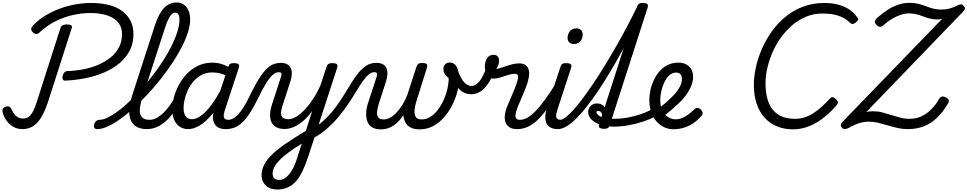

<svg xmlns="http://www.w3.org/2000/svg" viewBox="-40 -1024 7800 1548"><path d="M488 -374Q471 -373 466 -385Q461 -397 465 -413Q470 -429 479 -440Q488 -451 505 -451Q570 -453 633.5 -465.5Q697 -478 753 -502Q809 -526 852 -561Q895 -596 919.5 -643Q944 -690 944 -749Q944 -792 925.5 -824Q907 -856 873.5 -877Q840 -898 793 -908.5Q746 -919 689 -919Q620 -919 548 -903Q476 -887 408 -853Q340 -819 279 -763Q262 -747 247.5 -750.5Q233 -754 222 -766Q212 -776 212 -790Q212 -804 227 -819Q273 -867 330 -901Q387 -935 449 -957Q511 -979 574 -989.5Q637 -1000 695 -1000Q781 -1000 845 -982Q909 -964 951 -930.5Q993 -897 1014.5 -851.5Q1036 -806 1036 -750Q1036 -676 1006 -617Q976 -558 923 -514Q870 -470 800 -440Q730 -410 650.5 -394Q571 -378 488 -374ZM141 17Q100 17 67.5 -1.5Q35 -20 13.5 -50Q-8 -80 -17 -112Q-23 -131 -18.5 -144Q-14 -157 5 -163Q24 -170 35 -164Q46 -158 54 -141Q65 -117 79 -100Q93 -83 109.5 -75.5Q126 -68 146 -68Q182 -68 206.5 -96Q231 -124 255 -198L448 -800Q453 -814 465 -820.5Q477 -827 499 -827Q522 -827 533 -820.5Q544 -814 538 -797L346 -199Q324 -133 296 -84Q268 -35 230 -9Q192 17 141 17Z M745 17Q726 17 720 5.5Q714 -6 718 -20.5Q722 -35 734 -46.5Q746 -58 763 -58Q792 -58 830.5 -77Q869 -96 914 -129.5Q959 -163 1006.5 -209Q1054 -255 1102.5 -309Q1151 -363 1195.5 -421.5Q1240 -480 1278.5 -540Q1317 -600 1345.5 -658Q1374 -716 1390.5 -769Q1407 -822 1407 -866Q1407 -881 1420 -888.5Q1433 -896 1450 -896Q1467 -896 1480 -888.5Q1493 -881 1493 -866Q1493 -820 1475 -763Q1457 -706 1424.5 -643Q1392 -580 1348 -514Q1304 -448 1253 -383.5Q1202 -319 1146.5 -260Q1091 -201 1035.5 -150.5Q980 -100 927 -62.5Q874 -25 827.5 -4Q781 17 745 17ZM1144 17Q1079 17 1043 -15Q1007 -47 1002.5 -108Q998 -169 1026 -256L1208 -817Q1240 -916 1282.5 -960Q1325 -1004 1385 -1004Q1418 -1004 1442.5 -986.5Q1467 -969 1480 -938.5Q1493 -908 1493 -866Q1493 -847 1480 -838Q1467 -829 1450 -829Q1433 -829 1420 -838Q1407 -847 1407 -866Q1407 -883 1403.5 -895.5Q1400 -908 1392.5 -915Q1385 -922 1372 -922Q1359 -922 1346.5 -911.5Q1334 -901 1320.5 -875Q1307 -849 1291 -802L1106 -231Q1087 -171 1087 -132.5Q1087 -94 1107 -76Q1127 -58 1166 -58Q1180 -58 1186.5 -46.5Q1193 -35 1190.5 -20.5Q1188 -6 1176.5 5.5Q1165 17 1144 17Z M1145 17Q1131 17 1124.5 5.5Q1118 -6 1120.5 -20.5Q1123 -35 1134.5 -46.5Q1146 -58 1167 -58Q1193 -58 1220.5 -72Q1248 -86 1275 -111.5Q1302 -137 1327.5 -172Q1353 -207 1375 -250Q1382 -264 1395 -263.5Q1408 -263 1417 -253Q1426 -243 1421 -229Q1394 -170 1363 -124Q1332 -78 1297 -47Q1262 -16 1224 0.5Q1186 17 1145 17Z M1479 17Q1439 17 1410 -2Q1381 -21 1365 -56.5Q1349 -92 1349 -141Q1349 -186 1362 -237.5Q1375 -289 1401.5 -338.5Q1428 -388 1467 -429Q1506 -470 1558 -494.5Q1610 -519 1675 -519Q1717 -519 1759 -503.5Q1801 -488 1834 -463L1819 -394Q1775 -422 1740 -431Q1705 -440 1672 -440Q1624 -440 1586.5 -420.5Q1549 -401 1521 -369Q1493 -337 1475 -298.5Q1457 -260 1448.5 -222Q1440 -184 1440 -153Q1440 -125 1447.5 -104.5Q1455 -84 1470.5 -73.5Q1486 -63 1507 -63Q1543 -63 1583.5 -93Q1624 -123 1666.5 -181Q1709 -239 1751 -321L1778 -279Q1727 -171 1673 -106Q1619 -41 1569.5 -12Q1520 17 1479 17ZM1780 17Q1740 17 1717 2.5Q1694 -12 1684.5 -36Q1675 -60 1677 -89.5Q1679 -119 1689 -151L1799 -483Q1806 -503 1815.5 -509Q1825 -515 1844 -515Q1875 -515 1883.5 -505.5Q1892 -496 1885 -476L1776 -145Q1759 -96 1765.5 -77Q1772 -58 1801 -58Q1815 -58 1821.5 -46.5Q1828 -35 1826 -20.5Q1824 -6 1812.5 5.5Q1801 17 1780 17Z M1782 17Q1770 17 1766.5 5.5Q1763 -6 1767 -20.5Q1771 -35 1780.5 -46.5Q1790 -58 1802 -58Q1819 -58 1839 -68.5Q1859 -79 1880.5 -102Q1902 -125 1925.5 -162Q1949 -199 1974 -253Q2016 -339 2049.5 -391.5Q2083 -444 2112.5 -471.5Q2142 -499 2169 -508Q2196 -517 2222 -517Q2233 -517 2236 -505.5Q2239 -494 2236 -479.5Q2233 -465 2225.5 -453.5Q2218 -442 2207 -442Q2193 -442 2177 -433.5Q2161 -425 2142 -403.5Q2123 -382 2100 -344Q2077 -306 2049 -248Q2007 -161 1972 -108.5Q1937 -56 1905 -29Q1873 -2 1843 7.5Q1813 17 1782 17Z M2196 504Q2138 504 2103.5 472Q2069 440 2069 391Q2069 350 2085.5 314Q2102 278 2132.5 243.5Q2163 209 2206.5 175Q2250 141 2305 107Q2326 93 2345.5 80.5Q2365 68 2385 56Q2405 44 2426 31L2477 -129Q2452 -94 2424.5 -67Q2397 -40 2368.5 -21.5Q2340 -3 2311.5 6.5Q2283 16 2254 16Q2203 16 2173.5 -7.5Q2144 -31 2138.5 -75.5Q2133 -120 2153 -182L2226 -406Q2232 -423 2227.5 -432.5Q2223 -442 2208 -442Q2194 -442 2187.5 -453.5Q2181 -465 2182.5 -479.5Q2184 -494 2194 -505.5Q2204 -517 2223 -517Q2257 -517 2277 -505Q2297 -493 2305.5 -472Q2314 -451 2312.5 -424.5Q2311 -398 2302 -370L2237 -170Q2226 -137 2226 -112.5Q2226 -88 2240 -75.5Q2254 -63 2286 -63Q2315 -63 2348.5 -83Q2382 -103 2416.5 -139.5Q2451 -176 2484 -226Q2517 -276 2544 -337L2592 -483Q2599 -503 2608.5 -509Q2618 -515 2637 -515Q2668 -515 2676.5 -505.5Q2685 -496 2678 -476L2446 236Q2422 308 2397 359.5Q2372 411 2342 442.5Q2312 474 2276 489Q2240 504 2196 504ZM2210 427Q2240 427 2267 405.5Q2294 384 2318 341.5Q2342 299 2361 233L2393 134Q2381 141 2370 148.5Q2359 156 2348 162.5Q2337 169 2326 177Q2285 205 2253.5 231Q2222 257 2200.5 281.5Q2179 306 2168.5 329.5Q2158 353 2158 377Q2158 393 2164 404Q2170 415 2182 421Q2194 427 2210 427Z M2480 93Q2469 98 2458.5 92.5Q2448 87 2442.5 75Q2437 63 2439.5 50Q2442 37 2457 28Q2522 -8 2572.5 -55Q2623 -102 2662 -154Q2701 -206 2733 -258Q2765 -310 2793.5 -356.5Q2822 -403 2852 -439Q2882 -475 2916 -496Q2950 -517 2993 -517Q3011 -517 3018.5 -505.5Q3026 -494 3024 -479.5Q3022 -465 3010.5 -453.5Q2999 -442 2978 -442Q2954 -442 2930 -421Q2906 -400 2881 -363.5Q2856 -327 2828 -280.5Q2800 -234 2765.5 -183Q2731 -132 2689 -81.5Q2647 -31 2595.5 14Q2544 59 2480 93Z M3031 19Q2984 19 2957 0.5Q2930 -18 2920 -49.5Q2910 -81 2912.5 -119Q2915 -157 2928 -195L2997 -406Q3003 -423 2998.5 -432.5Q2994 -442 2979 -442Q2965 -442 2958.5 -453.5Q2952 -465 2953.5 -479.5Q2955 -494 2965 -505.5Q2975 -517 2994 -517Q3028 -517 3048.5 -505Q3069 -493 3077 -472Q3085 -451 3083.5 -424.5Q3082 -398 3073 -370L3013 -184Q3004 -155 3000.5 -126.5Q2997 -98 3008.5 -79.5Q3020 -61 3054 -61Q3079 -61 3105.5 -75.5Q3132 -90 3157 -116.5Q3182 -143 3204.5 -179Q3227 -215 3243 -256L3317 -484Q3323 -501 3331.5 -508.5Q3340 -516 3362 -516Q3394 -516 3401 -506.5Q3408 -497 3402 -478L3322 -223Q3314 -199 3307.5 -170.5Q3301 -142 3302 -117Q3303 -92 3316 -76.5Q3329 -61 3360 -61Q3393 -61 3424 -78.5Q3455 -96 3480.5 -126.5Q3506 -157 3525.5 -194Q3545 -231 3557.5 -271Q3570 -311 3574 -348Q3576 -361 3577 -372.5Q3578 -384 3577 -395Q3555 -411 3545 -428.5Q3535 -446 3535 -469Q3535 -491 3549 -505.5Q3563 -520 3587 -520Q3604 -520 3618 -511.5Q3632 -503 3641.5 -486Q3651 -469 3656 -444Q3661 -419 3661 -385Q3661 -337 3646.5 -282Q3632 -227 3605 -174Q3578 -121 3539 -77Q3500 -33 3451 -7Q3402 19 3343 19Q3297 19 3268.5 3Q3240 -13 3227 -39Q3214 -65 3212 -96Q3189 -60 3161 -34Q3133 -8 3100.5 5.5Q3068 19 3031 19Z M3759 -264Q3729 -264 3699 -278Q3669 -292 3642 -331.5Q3615 -371 3592 -445Q3588 -462 3599 -473.5Q3610 -485 3625 -484.5Q3640 -484 3648 -462Q3665 -416 3683 -387Q3701 -358 3721 -344.5Q3741 -331 3761 -331Q3796 -331 3826.5 -370Q3857 -409 3882 -481Q3888 -497 3901 -502.5Q3914 -508 3927.5 -504.5Q3941 -501 3948.5 -490.5Q3956 -480 3950 -463Q3927 -397 3897.5 -352.5Q3868 -308 3833 -286Q3798 -264 3759 -264Z M4131 17Q4092 17 4069.5 3Q4047 -11 4037.5 -34Q4028 -57 4029.5 -85Q4031 -113 4040 -140Q4045 -157 4057 -185Q4069 -213 4083.5 -246Q4098 -279 4111.5 -313.5Q4125 -348 4133 -378Q4141 -408 4134.5 -418.5Q4128 -429 4109 -429Q4085 -429 4055.5 -419Q4026 -409 3995 -399.5Q3964 -390 3933 -390Q3913 -390 3898.5 -404.5Q3884 -419 3876.5 -442Q3869 -465 3869 -490Q3869 -513 3876.5 -534Q3884 -555 3899.5 -568.5Q3915 -582 3939 -582Q3962 -582 3973 -568.5Q3984 -555 3984 -535Q3984 -520 3978.5 -502.5Q3973 -485 3961 -469Q3974 -469 3994.5 -475.5Q4015 -482 4040.5 -491Q4066 -500 4093.5 -506.5Q4121 -513 4147 -513Q4177 -513 4197.5 -499Q4218 -485 4224.5 -454.5Q4231 -424 4217 -372Q4210 -344 4196.5 -310Q4183 -276 4168 -241.5Q4153 -207 4140.5 -177Q4128 -147 4123 -128Q4112 -94 4118 -76Q4124 -58 4153 -58Q4167 -58 4173.5 -46.5Q4180 -35 4177.5 -20.5Q4175 -6 4163.5 5.5Q4152 17 4131 17Z M4131 17Q4117 17 4110.5 5.5Q4104 -6 4106.5 -20.5Q4109 -35 4120.5 -46.5Q4132 -58 4153 -58Q4181 -58 4211.5 -75Q4242 -92 4276.5 -127Q4311 -162 4351.5 -217.5Q4392 -273 4441 -350Q4450 -363 4462.5 -361.5Q4475 -360 4482.5 -350.5Q4490 -341 4484 -328Q4431 -233 4385.5 -167Q4340 -101 4298 -60.5Q4256 -20 4215 -1.5Q4174 17 4131 17Z M4460 17Q4420 17 4396.5 3Q4373 -11 4364 -35Q4355 -59 4356.5 -89Q4358 -119 4369 -151L4478 -483Q4484 -503 4493.5 -509Q4503 -515 4523 -515Q4554 -515 4562.5 -505.5Q4571 -496 4564 -476L4456 -145Q4439 -95 4445.5 -76.5Q4452 -58 4481 -58Q4495 -58 4501.5 -46.5Q4508 -35 4506 -20.5Q4504 -6 4492.5 5.5Q4481 17 4460 17ZM4585 -669Q4565 -669 4550.5 -682Q4536 -695 4536 -720Q4536 -747 4554 -771Q4572 -795 4609 -795Q4629 -795 4643.5 -782.5Q4658 -770 4658 -744Q4658 -717 4640.5 -693Q4623 -669 4585 -669Z M4458 17Q4441 17 4434.5 5.5Q4428 -6 4431 -20.5Q4434 -35 4445.5 -46.5Q4457 -58 4476 -58Q4495 -58 4523 -80Q4551 -102 4586.5 -141.5Q4622 -181 4662.5 -236Q4703 -291 4747.5 -357Q4792 -423 4837.5 -497.5Q4883 -572 4928 -650.5Q4973 -729 5015.5 -809.5Q5058 -890 5096 -968Q5101 -979 5112 -983.5Q5123 -988 5134.5 -988Q5146 -988 5152.5 -982.5Q5159 -977 5155 -968Q5114 -879 5069 -790Q5024 -701 4976.5 -614.5Q4929 -528 4881.5 -448Q4834 -368 4787 -298Q4740 -228 4695 -170Q4650 -112 4607.5 -70Q4565 -28 4527.5 -5.5Q4490 17 4458 17Z M4827 15Q4811 15 4797.5 8Q4784 1 4790 -18L5095 -968Q5102 -988 5111.5 -994Q5121 -1000 5140 -1000Q5171 -1000 5179.5 -990.5Q5188 -981 5181 -961L4875 -11Q4871 2 4860.5 8.5Q4850 15 4827 15Z M4910 -3Q4847 -3 4800 -19Q4753 -35 4727.5 -62Q4702 -89 4702 -122Q4702 -149 4722 -169.5Q4742 -190 4773 -190Q4803 -190 4822 -174Q4841 -158 4848.5 -134.5Q4856 -111 4849 -88L4812 -76Q4817 -93 4813.5 -105Q4810 -117 4801.5 -123.5Q4793 -130 4783 -130Q4777 -130 4773 -128Q4769 -126 4769 -119Q4769 -108 4783.5 -95.5Q4798 -83 4830 -74.5Q4862 -66 4917 -66Q4963 -66 5017.5 -75.5Q5072 -85 5127.5 -104Q5183 -123 5231 -151Q5240 -156 5250 -150.5Q5260 -145 5265.5 -134Q5271 -123 5269.5 -111Q5268 -99 5254 -91Q5208 -65 5148.5 -45Q5089 -25 5027 -14Q4965 -3 4910 -3Z M5236 -130Q5266 -148 5294 -168.5Q5322 -189 5345 -212Q5376 -239 5402 -268.5Q5428 -298 5443 -328Q5458 -358 5458 -385Q5458 -411 5446.5 -425Q5435 -439 5411 -439Q5380 -439 5356 -416.5Q5332 -394 5316 -360Q5300 -326 5291.5 -288Q5283 -250 5283 -218Q5283 -184 5292 -155.5Q5301 -127 5318 -106Q5335 -85 5357.5 -73.5Q5380 -62 5408 -62Q5435 -62 5461 -73Q5487 -84 5512 -103Q5537 -122 5559 -143Q5572 -156 5586.5 -153.5Q5601 -151 5611 -140Q5623 -128 5625 -115Q5627 -102 5614 -88Q5579 -49 5542.5 -26Q5506 -3 5468 7.5Q5430 18 5391 18Q5355 18 5325 6Q5295 -6 5271 -27Q5247 -48 5230 -77Q5213 -106 5204 -141Q5195 -176 5195 -215Q5195 -253 5203.5 -294.5Q5212 -336 5230.5 -376Q5249 -416 5277 -448.5Q5305 -481 5343 -500Q5381 -519 5430 -519Q5467 -519 5493.5 -504.5Q5520 -490 5534 -464.5Q5548 -439 5548 -405Q5548 -363 5528 -319.5Q5508 -276 5474 -235.5Q5440 -195 5398 -160Q5370 -133 5337.5 -109Q5305 -85 5269 -66Z M6356 19Q6282 19 6223.5 -5.5Q6165 -30 6123.5 -76.5Q6082 -123 6060 -189Q6038 -255 6038 -338Q6038 -407 6054.5 -482Q6071 -557 6103.5 -631.5Q6136 -706 6183.5 -772Q6231 -838 6294 -889.5Q6357 -941 6435 -970.5Q6513 -1000 6606 -1000Q6668 -1000 6718.5 -986.5Q6769 -973 6808 -947Q6847 -921 6873 -882Q6882 -871 6877.5 -862Q6873 -853 6858 -841Q6844 -831 6834 -830.5Q6824 -830 6810 -843Q6775 -878 6722 -896.5Q6669 -915 6591 -915Q6523 -915 6463 -891Q6403 -867 6352 -824.5Q6301 -782 6260 -726.5Q6219 -671 6191 -607.5Q6163 -544 6147.5 -479Q6132 -414 6132 -353Q6132 -283 6146.5 -229.5Q6161 -176 6190.5 -139.5Q6220 -103 6264.5 -84.5Q6309 -66 6370 -66Q6410 -66 6445.5 -77Q6481 -88 6515 -109.5Q6549 -131 6583 -161.5Q6617 -192 6654 -232Q6666 -244 6677.5 -240Q6689 -236 6701 -224Q6714 -210 6715.5 -199.5Q6717 -189 6705 -175Q6640 -101 6578.5 -58.5Q6517 -16 6461 1.5Q6405 19 6356 19Z M7278 17Q7237 17 7197 8Q7157 -1 7117.5 -13Q7078 -25 7040.5 -34Q7003 -43 6965 -43Q6936 -43 6909 -37Q6882 -31 6856 -19.5Q6830 -8 6801 8Q6786 16 6770.5 16Q6755 16 6745 2Q6737 -10 6739.5 -20Q6742 -30 6756 -45L7556 -872Q7546 -869 7536.5 -868Q7527 -867 7517 -867Q7485 -867 7456.5 -874.5Q7428 -882 7402 -892Q7376 -902 7348 -909Q7320 -916 7288 -916Q7257 -916 7222 -904.5Q7187 -893 7151.5 -872Q7116 -851 7083 -821Q7067 -807 7053.5 -808Q7040 -809 7027 -823Q7013 -837 7014 -850Q7015 -863 7030 -878Q7074 -917 7116.5 -944.5Q7159 -972 7202.5 -986.5Q7246 -1001 7294 -1001Q7334 -1001 7365.5 -993Q7397 -985 7425 -974Q7453 -963 7482 -955Q7511 -947 7545 -947Q7585 -947 7617 -955.5Q7649 -964 7686 -983Q7698 -990 7708.5 -989Q7719 -988 7729 -977Q7740 -966 7739.5 -955Q7739 -944 7720 -925L6944 -120Q6956 -124 6970 -125.5Q6984 -127 6999 -127Q7038 -127 7074 -117.5Q7110 -108 7146 -96.5Q7182 -85 7218.5 -75.5Q7255 -66 7294 -66Q7345 -66 7388.5 -86Q7432 -106 7468.5 -142.5Q7505 -179 7534 -230Q7542 -243 7554.5 -245.5Q7567 -248 7584 -240Q7604 -230 7608.5 -218Q7613 -206 7604 -191Q7564 -122 7516 -75.5Q7468 -29 7409 -6Q7350 17 7278 17Z"/></svg>

Font: Playwrite CZ
Style: Regular
Weight: 400
Designer: Veronika Burian, José Scaglione
Foundry: TypeTogether
Version: Version 1.002